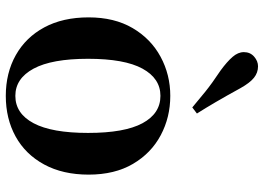

<svg xmlns="http://www.w3.org/2000/svg" viewBox="-144 -751 911 663"><g transform="rotate(90 311.5 -419.5)"><path d="M311 16Q232 16 170.5 -18.5Q109 -53 74.5 -117Q40 -181 40 -270Q40 -359 77 -422Q114 -485 176 -518.5Q238 -552 311 -552Q385 -552 447 -519Q509 -486 546 -423Q583 -360 583 -270Q583 -181 548 -116.5Q513 -52 451.5 -18Q390 16 311 16ZM311 -17Q372 -17 405.5 -80Q439 -143 439 -268Q439 -394 405.5 -456Q372 -518 311 -518Q251 -518 217 -456Q183 -394 183 -268Q183 -143 217 -80Q251 -17 311 -17ZM372 -644 351 -628Q325 -650 296.5 -673Q268 -696 223 -726Q193 -748 176.5 -767Q160 -786 160 -806Q160 -828 175.5 -841.5Q191 -855 209 -855Q231 -855 248.5 -841Q266 -827 284 -795Q312 -744 332.5 -709Q353 -674 372 -644Z"/></g></svg>

Font: Noto Serif SC ExtraLight
Style: Bold
Weight: 700
Version: Version 2.002-H1;hotconv 1.1.0;makeotfexe 2.6.0